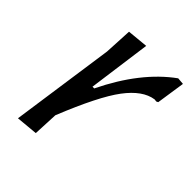

<svg xmlns="http://www.w3.org/2000/svg" viewBox="-143 -546 632 632"><g transform="rotate(45 173.5 -229.5)"><path d="M173 -463 143 -243H151Q222 -389 323 -462L347 -460L332 -360L326 -357L317 -358Q269 -351 225 -292.5Q181 -234 123 -90L119 -3L43 4L95 -359L100 -456Z"/></g></svg>

Font: Alegreya Sans
Style: Italic
Weight: 400
Italic angle: -7°
Designer: Juan Pablo del Peral
Foundry: Huerta Tipografica
Version: Version 2.007